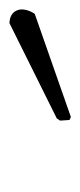

<svg xmlns="http://www.w3.org/2000/svg" viewBox="99 -819 171 409"><g transform="rotate(-90 184.5 -614.5)"><path d="M133.4 -552 139.7 -549 359.5 -626C363.6 -632 366.4 -638.3 367.9 -645C370.1 -654.3 368.7 -662.3 364 -669C359.2 -675.7 351.2 -679.3 340 -680L136.7 -579L132.1 -572Z"/></g></svg>

Font: Quattrocento
Style: Italic
Weight: 400
Italic angle: -13°
Designer: Pablo Impallari
Foundry: Pablo Impallari, Igino Marini, Branda Gallo
Version: Version 2.000